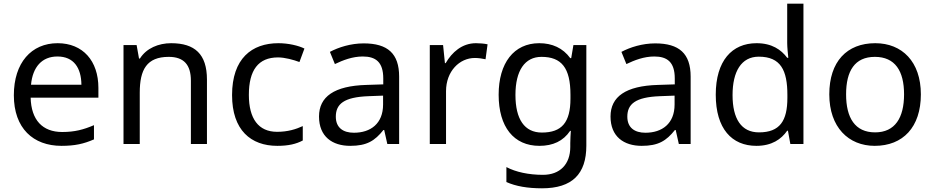

<svg xmlns="http://www.w3.org/2000/svg" viewBox="-20 -780 5062 1040"><path d="M292 -546C150 -546 55 -440 55 -264C55 -85 160 10 313 10C386 10 434 -1 489 -25V-102C433 -78 385 -65 317 -65C210 -65 149 -130 146 -251H513V-304C513 -450 429 -546 292 -546ZM291 -474C380 -474 420 -412 421 -321H148C157 -417 207 -474 291 -474Z M907 -546C839 -546 773 -519 738 -463H733L720 -536H649V0H737V-278C737 -403 775 -472 894 -472C976 -472 1014 -429 1014 -343V0H1101V-349C1101 -487 1035 -546 907 -546Z M1482 10C1543 10 1584 0 1620 -19V-97C1583 -80 1539 -66 1481 -66C1380 -66 1328 -137 1328 -266C1328 -400 1379 -469 1486 -469C1523 -469 1570 -456 1602 -444L1629 -517C1597 -533 1542 -546 1488 -546C1344 -546 1237 -463 1237 -265C1237 -75 1339 10 1482 10Z M1950 -545C1880 -545 1814 -524 1767 -499L1794 -433C1838 -454 1889 -474 1945 -474C2015 -474 2056 -444 2056 -355V-323L1965 -320C1790 -315 1708 -256 1708 -149C1708 -40 1780 10 1877 10C1967 10 2010 -17 2057 -76H2061L2078 0H2142V-365C2142 -490 2080 -545 1950 -545ZM1976 -259 2055 -262V-214C2055 -110 1987 -61 1897 -61C1839 -61 1799 -88 1799 -148C1799 -216 1842 -254 1976 -259Z M2558 -546C2483 -546 2428 -497 2394 -438H2390L2380 -536H2308V0H2396V-286C2396 -394 2469 -466 2552 -466C2570 -466 2593 -463 2610 -459L2621 -540C2603 -544 2578 -546 2558 -546Z M2901 -546C2763 -546 2681 -438 2681 -267C2681 -92 2763 10 2902 10C2975 10 3031 -16 3068 -71H3072C3071 -59 3069 -21 3069 -5V16C3069 110 3013 167 2921 167C2844 167 2774 152 2723 125V206C2774 229 2838 240 2916 240C3080 240 3156 162 3156 9V-536H3086L3074 -465H3069C3029 -520 2971 -546 2901 -546ZM2913 -472C3021 -472 3070 -413 3070 -267V-246C3070 -117 3023 -62 2915 -62C2821 -62 2772 -134 2772 -266C2772 -398 2823 -472 2913 -472Z M3529 -545C3459 -545 3393 -524 3346 -499L3373 -433C3417 -454 3468 -474 3524 -474C3594 -474 3635 -444 3635 -355V-323L3544 -320C3369 -315 3287 -256 3287 -149C3287 -40 3359 10 3456 10C3546 10 3589 -17 3636 -76H3640L3657 0H3721V-365C3721 -490 3659 -545 3529 -545ZM3555 -259 3634 -262V-214C3634 -110 3566 -61 3476 -61C3418 -61 3378 -88 3378 -148C3378 -216 3421 -254 3555 -259Z M4077 10C4161 10 4212 -26 4244 -72H4248L4261 0H4332V-760H4244V-546C4244 -526 4248 -484 4250 -467H4244C4211 -511 4161 -546 4078 -546C3945 -546 3857 -451 3857 -267C3857 -83 3944 10 4077 10ZM4091 -63C3995 -63 3948 -137 3948 -265C3948 -392 3995 -473 4090 -473C4209 -473 4245 -399 4245 -266V-250C4245 -125 4204 -63 4091 -63Z M4968 -269C4968 -446 4866 -546 4721 -546C4567 -546 4472 -446 4472 -269C4472 -91 4576 10 4718 10C4871 10 4968 -91 4968 -269ZM4563 -269C4563 -396 4610 -472 4719 -472C4828 -472 4877 -396 4877 -269C4877 -142 4828 -63 4720 -63C4611 -63 4563 -142 4563 -269Z"/></svg>

Font: Noto Sans Nandinagari
Style: Regular
Weight: 400
Designer: Ek Type
Foundry: Ek Type
Version: Version 1.002